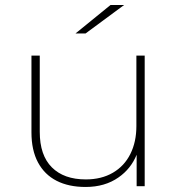

<svg xmlns="http://www.w3.org/2000/svg" viewBox="-20 -740 706 763"><path d="M320 3Q253 3 205 -21.5Q157 -46 131 -94.5Q105 -143 105 -214V-519H138V-216Q138 -123 186 -75Q234 -27 321 -27Q383 -27 428.5 -53.5Q474 -80 498 -128Q522 -176 522 -239V-519H555V0H523V-125Q500 -69 451 -35Q397 3 320 3ZM280 -607 419 -720H473L320 -607Z"/></svg>

Font: Montserrat Thin ExtraLight
Style: Regular
Weight: 250
Version: Version 9.000